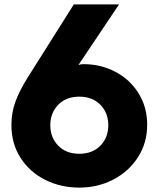

<svg xmlns="http://www.w3.org/2000/svg" viewBox="-20 -745 709 874"><path d="M32 -176Q32 -232 50 -281.5Q68 -331 106 -392L316 -725H522L337 -449Q347 -453 360 -453Q439 -453 505.5 -418Q572 -383 611 -320Q650 -257 650 -177Q650 -95 608.5 -30Q567 35 496.5 72Q426 109 341 109Q256 109 185.5 73.5Q115 38 73.5 -26.5Q32 -91 32 -176ZM473 -175Q473 -231 437 -268Q401 -305 341 -305Q281 -305 245 -268Q209 -231 209 -175Q209 -119 245 -82Q281 -45 341 -45Q401 -45 437 -82Q473 -119 473 -175Z"/></svg>

Font: Gmarket Sans TTF Bold
Style: Regular
Weight: 700
Designer: Creative Director : Sungho Lee; Art Director : Kiwoong Choi; Project Manager : Sori Yang, Jongwook Yoon; Font Designer :
Foundry: Sandoll Inc.
Version: Version 1.000;hotconv 1.0.109;makeotfexe 2.5.65596